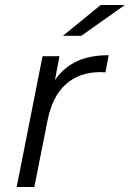

<svg xmlns="http://www.w3.org/2000/svg" viewBox="-20 -752 522 772"><path d="M417 -530 404 -461 384 -462Q299 -462 244.5 -413Q190 -364 171 -267L118 0H47L151 -526H219L201 -430Q236 -481 289 -505.5Q342 -530 417 -530ZM385 -732H482L307 -608H233Z"/></svg>

Font: Idrija
Style: Italic
Weight: 400
Italic angle: -11.3°
Designer: Julieta Ulanovsky
Foundry: Julieta Ulanovsky
Version: Version 7.200